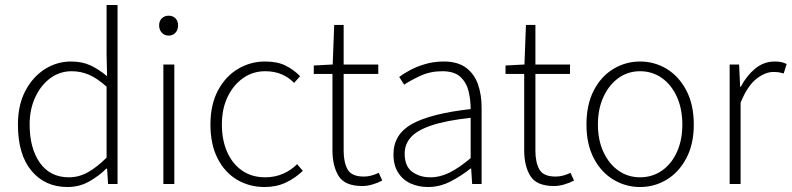

<svg xmlns="http://www.w3.org/2000/svg" viewBox="-20 -739 3179 771"><path d="M251 12Q161 12 106.5 -53Q52 -118 52 -239Q52 -317 81.5 -373.5Q111 -430 159.5 -461Q208 -492 265 -492Q309 -492 342 -477Q375 -462 410 -433L408 -521V-719H452V0H414L410 -62H407Q378 -33 338.5 -10.5Q299 12 251 12ZM257 -27Q297 -27 333.5 -47.5Q370 -68 408 -106V-391Q370 -425 337 -439Q304 -453 268 -453Q220 -453 182 -425Q144 -397 121.5 -348.5Q99 -300 99 -239Q99 -144 140 -85.5Q181 -27 257 -27Z M636 0V-480H680V0ZM657 -596Q641 -596 630 -607.5Q619 -619 619 -637Q619 -655 630 -665.5Q641 -676 657 -676Q674 -676 684.5 -665.5Q695 -655 695 -637Q695 -619 684.5 -607.5Q674 -596 657 -596Z M1043 12Q981 12 931.5 -17.5Q882 -47 853.5 -103.5Q825 -160 825 -239Q825 -319 855.5 -376Q886 -433 936 -462.5Q986 -492 1044 -492Q1094 -492 1127 -475.5Q1160 -459 1185 -433L1161 -406Q1140 -428 1111 -440.5Q1082 -453 1045 -453Q996 -453 957 -426Q918 -399 894.5 -351Q871 -303 871 -239Q871 -176 892.5 -128Q914 -80 953 -53.5Q992 -27 1045 -27Q1084 -27 1117 -41.5Q1150 -56 1173 -80L1196 -53Q1166 -24 1128 -6Q1090 12 1043 12Z M1435 8Q1365 8 1340 -32Q1315 -72 1315 -136V-442H1240V-476L1316 -480L1322 -639H1360V-480H1499V-442H1360V-133Q1360 -87 1376 -58.5Q1392 -30 1441 -30Q1455 -30 1469.5 -33.5Q1484 -37 1501 -45L1515 -14Q1496 -4 1475 2Q1454 8 1435 8Z M1699 12Q1661 12 1629.5 -2Q1598 -16 1579 -45.5Q1560 -75 1560 -119Q1560 -200 1635 -241.5Q1710 -283 1870 -301Q1870 -338 1861.5 -373Q1853 -408 1828.5 -430.5Q1804 -453 1756 -453Q1708 -453 1668 -434.5Q1628 -416 1603 -399L1583 -430Q1600 -443 1627 -457.5Q1654 -472 1688.5 -482Q1723 -492 1762 -492Q1818 -492 1851.5 -467Q1885 -442 1899.5 -400Q1914 -358 1914 -307V0H1876L1872 -62H1869Q1833 -33 1789.5 -10.5Q1746 12 1699 12ZM1707 -27Q1748 -27 1786.5 -46.5Q1825 -66 1870 -104V-266Q1771 -255 1713 -235.5Q1655 -216 1630 -188Q1605 -160 1605 -122Q1605 -71 1635.5 -49Q1666 -27 1707 -27Z M2205 8Q2135 8 2110 -32Q2085 -72 2085 -136V-442H2010V-476L2086 -480L2092 -639H2130V-480H2269V-442H2130V-133Q2130 -87 2146 -58.5Q2162 -30 2211 -30Q2225 -30 2239.5 -33.5Q2254 -37 2271 -45L2285 -14Q2266 -4 2245 2Q2224 8 2205 8Z M2550 12Q2493 12 2443.5 -17.5Q2394 -47 2364.5 -103.5Q2335 -160 2335 -239Q2335 -319 2364.5 -376Q2394 -433 2443.5 -462.5Q2493 -492 2550 -492Q2608 -492 2657 -462.5Q2706 -433 2736 -376Q2766 -319 2766 -239Q2766 -160 2736 -103.5Q2706 -47 2657 -17.5Q2608 12 2550 12ZM2550 -27Q2599 -27 2637.5 -53.5Q2676 -80 2698 -128Q2720 -176 2720 -239Q2720 -302 2698 -350.5Q2676 -399 2637.5 -426Q2599 -453 2550 -453Q2502 -453 2464 -426Q2426 -399 2403.5 -350.5Q2381 -302 2381 -239Q2381 -176 2403.5 -128Q2426 -80 2464 -53.5Q2502 -27 2550 -27Z M2910 0V-480H2948L2952 -391H2955Q2978 -435 3012.5 -463.5Q3047 -492 3091 -492Q3104 -492 3115.5 -490Q3127 -488 3139 -482L3127 -444Q3117 -447 3108.5 -448.5Q3100 -450 3085 -450Q3053 -450 3017.5 -422.5Q2982 -395 2954 -327V0Z"/></svg>

Font: Source Sans 3 ExtraLight Light
Style: Regular
Weight: 300
Version: Version 3.052;hotconv 1.1.0;makeotfexe 2.6.0